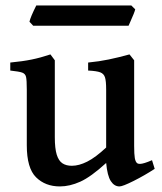

<svg xmlns="http://www.w3.org/2000/svg" viewBox="-20 -668 592 703"><path d="M368.7 -71.3Q313 -20.5 274.2 -2.9Q235.4 14.6 199.2 14.6Q146 14.6 112.1 -18.8Q78.1 -52.2 78.1 -136.2V-339.8Q78.1 -374.5 75.4 -386.2Q72.8 -397.9 61.5 -402.1Q50.3 -406.2 17.6 -409.7V-439Q63.5 -443.4 95.7 -450Q127.9 -456.5 164.6 -468.8L180.7 -447.3V-165.5Q180.7 -124.5 187.7 -101.8Q194.8 -79.1 208.5 -70.1Q222.2 -61 243.2 -61Q269 -61 299.3 -76.2Q329.6 -91.3 368.7 -127.9V-339.8Q368.7 -371.1 364.5 -384.5Q360.4 -397.9 347.2 -403.1Q334 -408.2 302.7 -409.7V-439Q342.8 -442.9 377.9 -450.2Q413.1 -457.5 454.1 -468.8L471.2 -447.3V-133.8Q471.2 -103 473.6 -89.1Q476.1 -75.2 482.4 -70.3Q486.3 -67.9 492.2 -67.9Q505.4 -67.9 536.6 -81.5L546.4 -49.8Q509.8 -25.9 469.5 -5.6Q429.2 14.6 417.5 14.6Q398.4 14.6 385.7 -4.9Q373 -24.4 368.7 -71.3ZM101.6 -573.7 87.9 -588.4Q91.3 -605 112.8 -647.9H460.9L475.1 -633.8Q472.7 -622.6 456.1 -585.9Q452.1 -578.1 450.7 -573.7Z"/></svg>

Font: David Libre Medium
Style: Regular
Weight: 500
Version: Version 1.000